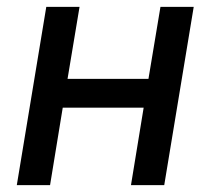

<svg xmlns="http://www.w3.org/2000/svg" viewBox="-20 -540 640 560"><path d="M29 0 115 -520H212L177 -310H413L448 -520H545L459 0H362L399 -226H163L126 0Z"/></svg>

Font: Iosevka Aile Medium Oblique
Style: Regular
Weight: 500
Italic angle: -9°
Designer: Belleve Invis
Foundry: Belleve Invis
Version: Version 31.1.0; ttfautohint (v1.8.4)